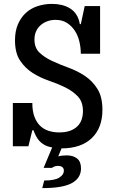

<svg xmlns="http://www.w3.org/2000/svg" viewBox="-20 -751 593 986"><path d="M207 176Q261 176 284.5 161Q308 146 308 126Q308 101 277 101Q260 101 247 111H204L248 6Q224 2 208 -7Q192 -16 181.5 -28Q171 -40 164 -54Q157 -68 152 -82H146L126 0H46V-222H146Q146 -181 156.5 -152.5Q167 -124 185 -106Q203 -88 228.5 -79.5Q254 -71 284 -71Q317 -71 340 -79.5Q363 -88 378 -103Q393 -118 399.5 -138Q406 -158 406 -180Q406 -228 380 -255.5Q354 -283 315.5 -302Q277 -321 231.5 -336.5Q186 -352 147.5 -376.5Q109 -401 83 -440Q57 -479 57 -544Q57 -591 72 -626Q87 -661 112.5 -684.5Q138 -708 173 -719.5Q208 -731 247 -731Q273 -731 296.5 -725.5Q320 -720 339.5 -708Q359 -696 372 -676Q385 -656 390 -627H395L415 -720H494V-475H395Q395 -505 388 -536Q381 -567 365 -592Q349 -617 324.5 -633Q300 -649 265 -649Q243 -649 223.5 -642Q204 -635 189 -622Q174 -609 165.5 -590.5Q157 -572 157 -548Q157 -505 183 -480.5Q209 -456 247.5 -438Q286 -420 331.5 -403.5Q377 -387 415.5 -361.5Q454 -336 480 -295Q506 -254 506 -187Q506 -94 451 -41.5Q396 11 296 11L279 52Q290 49 303 48Q316 47 323 47Q356 47 376 63Q396 79 396 114Q396 163 349.5 189Q303 215 197 215Z"/></svg>

Font: Hermeneus One
Style: Regular
Weight: 400
Designer: Rodrigo Fuenzalida, Pablo Impallari
Foundry: Pablo Impallari, Rodrigo Fuenzalida
Version: Version 1.002; ttfautohint (v0.93) -l 8 -r 50 -G 200 -x 14 -